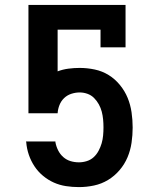

<svg xmlns="http://www.w3.org/2000/svg" viewBox="-20 -755 640 783"><path d="M302 8Q275 8 249 4Q223 0 199.5 -10.5Q176 -21 155.5 -38Q135 -55 120.5 -77Q106 -99 97.5 -124Q89 -149 87 -175L86 -178H206V-175Q209 -158 217 -142Q225 -126 238 -114.5Q251 -103 267.5 -98Q284 -93 302 -93Q318 -93 334 -98Q350 -103 362 -114Q374 -125 382 -140Q390 -155 394.5 -170.5Q399 -186 400.5 -202.5Q402 -219 402 -235Q402 -252 400.5 -268Q399 -284 395 -299.5Q391 -315 383 -329.5Q375 -344 363.5 -355.5Q352 -367 336.5 -372.5Q321 -378 305 -378Q288 -378 271 -372.5Q254 -367 241.5 -355Q229 -343 222.5 -326.5Q216 -310 215 -293H96V-735H492V-562H390V-634H215V-464Q236 -472 259 -475Q282 -478 305 -478Q336 -478 366.5 -471.5Q397 -465 423 -449Q449 -433 469 -408.5Q489 -384 500.5 -356Q512 -328 516.5 -297Q521 -266 521 -235Q521 -204 516.5 -173Q512 -142 500 -113.5Q488 -85 467.5 -61Q447 -37 420.5 -21Q394 -5 363.5 1.5Q333 8 302 8Z"/></svg>

Font: Iosevka Curly Slab Extended
Style: Bold
Weight: 700
Width: 7
Monospace: yes
Designer: Belleve Invis
Foundry: Belleve Invis
Version: Version 11.1.0; ttfautohint (v1.8.3)